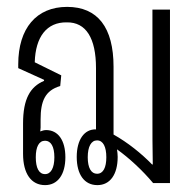

<svg xmlns="http://www.w3.org/2000/svg" viewBox="-20 -532 567 558"><path d="M111 6C148 6 170 -25 170 -75C170 -124 149 -154 114 -154C108 -154 102 -152 97 -150C97 -154 98 -157 98 -161V-185C98 -238 111 -269 155 -282L158 -313L81 -351C83 -425 116 -468 174 -467C230 -468 259 -421 259 -334V-201C259 -188 259 -171 259 -156C225 -157 203 -126 203 -76C203 -25 225 6 263 6C300 6 322 -25 322 -76C322 -84 321 -91 320 -98C355 -73 394 -37 425 0H474V-504H423V-219C423 -142 423 -97 424 -54H422C391 -86 351 -118 310 -141V-338C310 -452 264 -512 175 -512C86 -512 33 -450 33 -345V-334L108 -300V-297C68 -280 47 -245 47 -173V-85C47 -27 71 6 111 6ZM262 -27C245 -27 235 -44 235 -75C235 -106 245 -124 262 -124C280 -124 289 -105 289 -75C289 -45 280 -27 262 -27ZM111 -26C93 -26 84 -44 84 -75C84 -105 93 -123 111 -123C128 -123 138 -106 138 -75C138 -44 128 -26 111 -26Z"/></svg>

Font: Noto Sans Thai Looped UI Condensed Light
Style: Regular
Weight: 300
Width: 3
Designer: Cadson Demak Team
Foundry: Cadson Demak Co., Ltd.
Version: Version 1.000